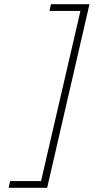

<svg xmlns="http://www.w3.org/2000/svg" viewBox="-20 -769 445 912"><path d="M222 -749H405L204 123H21L28 91H175L362 -717H215Z"/></svg>

Font: Panefresco 1wt
Style: Italic
Weight: 250
Version: Version 1.000